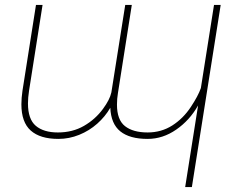

<svg xmlns="http://www.w3.org/2000/svg" viewBox="-20 -548 973 771"><path d="M746.1 -118.2Q775.9 -163.1 786.6 -194.3L839.4 -528.3H866.2L750.5 203.1H723.6L775.4 -124.5Q741.7 -64.9 687.7 -27.6Q633.8 9.8 572.8 9.8Q501 9.8 463.4 -20.3Q425.8 -50.3 422.9 -115.2Q402.3 -79.6 370.4 -51.3Q338.4 -22.9 298.1 -6.6Q257.8 9.8 214.4 9.8Q141.1 9.8 103.5 -23.7Q65.9 -57.1 65.9 -129.4Q65.9 -154.3 70.3 -184.1L124.5 -528.3H150.9L96.7 -184.1Q92.3 -155.8 92.3 -132.8Q92.3 -69.3 123.8 -42.7Q155.3 -16.1 212.4 -16.1Q271.5 -16.1 317.1 -42.5Q362.8 -68.8 393.6 -110.8Q420.9 -147.9 427.2 -176.8L482.9 -528.3H509.3L453.6 -174.3Q449.7 -151.4 449.7 -127.9Q449.7 -66.9 481.9 -41.5Q514.2 -16.1 572.8 -16.1Q627.9 -16.1 671.9 -44.2Q715.8 -72.3 746.1 -118.2Z"/></svg>

Font: Mardoto Thin
Style: Italic
Weight: 250
Italic angle: -12°
Designer: Christian Robertson, Vahan Hovhannisyan
Foundry: Google
Version: Version 1.000